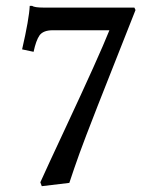

<svg xmlns="http://www.w3.org/2000/svg" viewBox="-20 -620 530 653"><path d="M127.9 -594.2H437L440.9 -585.9Q279.3 -179.2 250.5 -98.6Q231.9 -46.9 215.8 2L122.1 13.2L117.2 0Q141.1 -53.2 201.2 -181.6Q317.9 -431.2 352.1 -517.1H159.2Q127 -517.1 114.3 -499.5Q102.5 -482.4 94.2 -443.8L55.2 -452.1Q79.1 -556.2 81.1 -600.1H88.9Q97.7 -594.2 127.9 -594.2Z"/></svg>

Font: Linux Libertine O
Style: Semibold
Weight: 700
Designer: Philipp H. Poll
Foundry: Philipp H. Poll
Version: Version 5.0.0